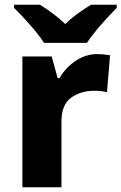

<svg xmlns="http://www.w3.org/2000/svg" viewBox="-20 -786 510 806"><path d="M442 -554 429 -399Q407 -405 377 -405Q318 -405 278 -375.5Q238 -346 238 -276V0H74V-549H197L222 -458H230Q255 -502 297.5 -530.5Q340 -559 389 -559Q412 -559 442 -554ZM470 -753Q380 -661 345 -606H165Q145 -637 108 -679.5Q71 -722 39 -753V-766H148Q212 -726 254 -685Q294 -725 362 -766H470Z"/></svg>

Font: Noto Sans UI ExtraBold
Style: Regular
Weight: 800
Designer: Monotype Design Team
Foundry: Monotype Imaging Inc.
Version: Version 1.001